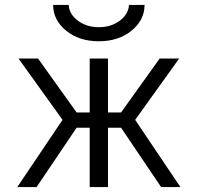

<svg xmlns="http://www.w3.org/2000/svg" viewBox="-20 -757 800 777"><path d="M195 -737H258Q260 -700 295 -673.5Q330 -647 380 -647Q430 -647 465 -673.5Q500 -700 502 -737H565Q565 -676 512.5 -633Q460 -590 380 -590Q300 -590 247.5 -633Q195 -676 195 -737ZM343 0V-240H290L128 0H50L233 -272L55 -520H134L290 -302H343V-520H417V-302H470L626 -520H705L527 -272L710 0H632L470 -240H417V0Z"/></svg>

Font: Mplus 1p
Style: Regular
Weight: 400
Version: Version 1.061